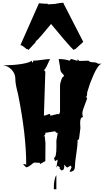

<svg xmlns="http://www.w3.org/2000/svg" viewBox="-23 -1163 769 1384"><path d="M257.8 -1139.6 305.7 -1135.7Q311 -1135.7 316.9 -1137.2L322.8 -1131.8Q341.8 -1131.8 377 -1134.8L376 -1135.7Q418.5 -1143.1 428.7 -1143.1L437 -1142.1L434.1 -1139.6L577.1 -861.3L519.5 -808.1L516.6 -810.1L508.8 -802.7Q490.7 -817.4 434.3 -883.5Q377.9 -949.7 345.2 -990.2Q281.7 -913.1 248.5 -876.5L246.6 -877L232.4 -861.3L234.4 -859.4L182.1 -802.7L174.3 -810.1L170.9 -808.1Q169.9 -808.6 164.1 -813.2Q158.2 -817.9 153.6 -821.5Q148.9 -825.2 143.1 -829.6Q129.4 -838.4 124.5 -838.4ZM315.9 -1138.7Q315.9 -1138.7 317.9 -1138.7L316.9 -1137.2Q316.9 -1138.2 315.9 -1138.7ZM314.5 -1139.6 315.9 -1138.7Q314.5 -1138.7 314.5 -1139.6ZM556.6 -239.7 546.4 -160.6 528.8 -144.5 536.6 -149.4Q536.6 -116.7 526.9 -53.2Q517.1 10.3 517.1 34.7Q517.1 59.1 505.1 67.4Q493.2 75.7 478 75.7L492.7 43.5L487.8 30.8L486.8 31.7Q486.3 31.7 486.3 30.8L462.9 44.4L458.5 43.5L438.5 23.4L440.4 35.6Q440.4 65.4 418.9 65.4Q418.5 64 411.9 57.4Q405.3 50.8 405.3 47.9Q405.3 44.9 409.7 43.5L392.1 31.7L383.3 45.9Q383.8 36.6 387.9 17.3Q392.1 -2 392.1 -12.7L374 -1.5L365.2 -24.9Q383.8 -24.9 383.8 -106.9L383.3 -149.4L392.6 -200.7Q392.6 -203.1 390.6 -205.1Q388.7 -207 387.2 -207L383.3 -205.6L374 -216.8Q374 -216.8 303.7 -205.6V-194.3L290 -178.2L299.3 -183.1L304.7 -130.9L303.7 -1.5L264.2 20L265.1 12.7L263.2 10.7L225.6 8.8Q219.7 8.8 211.4 16.6Q184.6 40.5 166 43.5L144 22.5Q145.5 20 152.1 20Q158.7 20 166 24.9Q166 -190.4 107.9 -480Q105.5 -492.2 99.6 -514.6Q87.4 -563.5 87.4 -597.7Q87.4 -631.8 61 -660.4Q34.7 -689 -2.9 -692.4Q78.6 -692.4 136 -702.4Q193.4 -712.4 205.6 -725.6L208.5 -713.9L210 -712.9Q216.3 -712.9 216.3 -722.7L215.3 -725.6Q236.8 -725.6 278.3 -731.4Q319.8 -737.3 338.4 -737.3Q334.5 -732.4 325.7 -711.9Q302.7 -658.7 293.5 -658.7L303.7 -646.5L293.5 -329.6Q301.8 -329.6 316.2 -335.7Q330.6 -341.8 338.4 -341.8V-329.6Q348.6 -329.6 369.1 -335.7Q389.6 -341.8 399.9 -341.8V-335.9Q409.7 -347.7 409.7 -362.3V-545.9Q409.7 -561 418.7 -586.9Q427.7 -612.8 438.5 -612.8Q438.5 -621.6 431.2 -628.4Q423.8 -635.3 419.9 -640.6Q409.7 -654.3 409.7 -681.2L399.9 -737.3Q445.8 -737.3 478 -725.6L488.8 -737.3Q497.1 -737.3 512.7 -731.4Q528.3 -725.6 536.6 -725.6V-737.3L548.3 -723.6L614.7 -725.6Q622.6 -714.8 648.4 -714.1Q674.3 -713.4 683.6 -703.6H711.9Q680.2 -703.6 627 -564.5L604.5 -494.1L605.5 -489.3L602.1 -465.8L598.6 -467.3L595.2 -465.8L605.5 -454.6Q602.5 -445.3 592.8 -419.9Q570.8 -365.7 570.8 -347.7Q570.8 -329.6 575.2 -318.8Q554.7 -318.8 554.7 -277.3ZM383.3 100.1V201.2H365.2V178.7Q365.2 159.7 370.1 134.8Q375 109.9 383.3 100.1Z"/></svg>

Font: Butcherman Caps
Style: Regular
Weight: 400
Version: Version 001.003